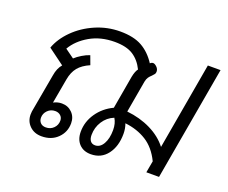

<svg xmlns="http://www.w3.org/2000/svg" viewBox="-103 -765 1113 938"><g transform="rotate(20 453.5 -296.5)"><path d="M102 -72Q102 -83 103 -88L139 -289Q145 -327 165 -350L81 -412Q99 -462 143 -506Q187 -550 248 -576.5Q309 -603 376 -603Q446 -603 489.5 -578.5Q533 -554 564 -506Q571 -513 579 -513Q588 -513 599 -502Q609 -492 609 -479Q609 -471 605.5 -466Q602 -461 594 -453Q585 -445 579 -436.5Q573 -428 570 -413L541 -247Q609 -240 665 -212.5Q721 -185 755 -141L834 -593H900L796 0H730L741 -61Q711 -123 663 -153Q615 -183 552 -190Q561 -166 561 -138Q561 -73 529.5 -31.5Q498 10 444 10Q406 10 383.5 -13.5Q361 -37 361 -77Q361 -129 391.5 -173.5Q422 -218 473 -242L503 -414Q509 -444 520 -458Q499 -501 464 -523.5Q429 -546 368 -546Q295 -546 239.5 -514Q184 -482 156 -434L203 -400Q217 -413 237.5 -425.5Q258 -438 277 -444L294 -398Q255 -381 235 -356.5Q215 -332 208 -293L185 -164Q205 -175 228 -175Q260 -175 281.5 -153.5Q303 -132 303 -99Q303 -53 271 -21.5Q239 10 188 10Q150 10 126 -13.5Q102 -37 102 -72ZM507 -138Q507 -173 492 -197Q457 -183 436.5 -151Q416 -119 416 -80Q416 -60 424.5 -49Q433 -38 449 -38Q475 -38 491 -66Q507 -94 507 -138ZM249 -93Q249 -109 238 -119Q227 -129 210 -129Q187 -129 171 -113Q155 -97 155 -75Q155 -59 165 -48.5Q175 -38 193 -38Q217 -38 233 -54Q249 -70 249 -93Z"/></g></svg>

Font: Niramit Light
Style: Italic
Weight: 300
Italic angle: -10°
Designer: Katatrad Aksorn Co.,Ltd.
Foundry: Cadson Demak Co.,Ltd.
Version: Version 1.000; ttfautohint (v1.6)